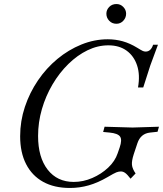

<svg xmlns="http://www.w3.org/2000/svg" viewBox="-20 -919 809 953"><path d="M327 14Q249 14 194 -16.5Q139 -47 109.5 -104.5Q80 -162 80 -243Q80 -318 103.5 -388.5Q127 -459 168.5 -520Q210 -581 265 -626.5Q320 -672 384 -698Q448 -724 515 -724Q554 -724 589.5 -714Q625 -704 661 -682Q682 -669 689 -666Q696 -663 703 -663Q729 -663 740 -697H764L726 -594L691 -485H665Q676 -547 660.5 -594Q645 -641 608.5 -667.5Q572 -694 518 -694Q465 -694 414.5 -669.5Q364 -645 319.5 -601.5Q275 -558 241 -500.5Q207 -443 188 -377.5Q169 -312 169 -244Q169 -138 216.5 -77Q264 -16 346 -16Q393 -16 438 -35.5Q483 -55 517 -87Q551 -119 564 -158L574 -187Q587 -225 576 -241Q565 -257 524 -261L492 -264L499 -290L638 -286L769 -290L762 -265L725 -261Q678 -256 662 -208L644 -154Q633 -120 635 -100.5Q637 -81 653 -58L628 -32Q612 -53 601.5 -60.5Q591 -68 580 -68Q569 -68 557.5 -63.5Q546 -59 514 -40Q466 -12 420.5 1Q375 14 327 14ZM558 -801Q536 -801 522 -816Q508 -831 508 -851Q508 -870 522 -884.5Q536 -899 558 -899Q578 -899 592 -884.5Q606 -870 606 -851Q606 -831 592 -816Q578 -801 558 -801Z"/></svg>

Font: Baskervville
Style: Italic
Weight: 400
Italic angle: -18°
Designer: ANRT
Foundry: ANRT
Version: Version 1.100